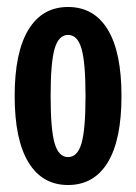

<svg xmlns="http://www.w3.org/2000/svg" viewBox="-20 -525 390 550"><path d="M22 -250Q22 -375 61.5 -440Q101 -505 175 -505Q249 -505 288.5 -440.5Q328 -376 328 -250Q328 -124 288.5 -59.5Q249 5 175 5Q101 5 61.5 -60Q22 -125 22 -250ZM225 -250Q225 -346 213.5 -385.5Q202 -425 175 -425Q148 -425 136.5 -385.5Q125 -346 125 -250Q125 -154 136.5 -114.5Q148 -75 175 -75Q202 -75 213.5 -114.5Q225 -154 225 -250Z"/></svg>

Font: Piscolabis
Style: Regular
Weight: 400
Designer: Ariel Martín Pérez
Foundry: Tunera Type Foundry
Version: Version 1.000